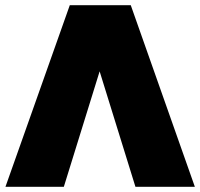

<svg xmlns="http://www.w3.org/2000/svg" viewBox="-20 -720 772 740"><path d="M1 0 249 -700H484L731 0H502L364 -445L226 0Z"/></svg>

Font: Geologica Roman Black
Style: Regular
Weight: 900
Designer: Sindre Bremnes, Frode Helland
Foundry: Monokrom Skriftforlag AS
Version: Version 1.010;gftools[0.9.28]